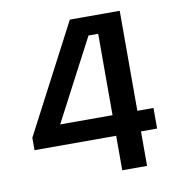

<svg xmlns="http://www.w3.org/2000/svg" viewBox="-73 -693 720 762"><g transform="rotate(-10 287.0 -312.5)"><path d="M359 -139H30V-189L258 -625H459V-222H524V-139H459V0H359ZM148 -222H359V-550H320Z"/></g></svg>

Font: Changa ExtraLight
Style: Regular
Weight: 400
Version: Version 3.002; ttfautohint (v1.8.2)